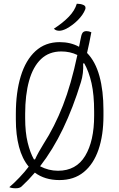

<svg xmlns="http://www.w3.org/2000/svg" viewBox="-20 -946 640 1030"><path d="M392 -926Q412 -926 426 -920Q436 -916 438 -909Q440 -902 437 -895Q426 -867 398.5 -839Q371 -811 336 -792Q314 -781 298 -781Q291 -781 283.5 -783Q276 -785 269 -792Q317 -823 349 -856Q381 -889 392 -926ZM300 -720Q359 -720 404 -695Q406 -703 407.5 -712Q409 -721 411 -730Q416 -760 422.5 -769.5Q429 -779 444 -779Q457 -779 470 -773Q465 -744 459 -716.5Q453 -689 447 -662Q492 -616 513.5 -537.5Q535 -459 535 -355V-325Q535 -221 508.5 -143.5Q482 -66 429.5 -23Q377 20 299 20Q220 20 167 -20Q133 20 95 55Q85 64 64 64Q42 64 30 58Q54 38 84 6.5Q114 -25 134 -52Q99 -94 82 -158.5Q65 -223 65 -305V-335Q65 -451 91.5 -537.5Q118 -624 170.5 -672Q223 -720 300 -720ZM115 -312Q115 -236 128.5 -181Q142 -126 162 -91H168Q176 -109 188.5 -131.5Q201 -154 213 -173Q273 -266 317.5 -380Q362 -494 395 -651Q356 -670 309 -670Q243 -670 200 -629Q157 -588 136 -512.5Q115 -437 115 -335ZM414 -505Q372 -368 318 -255.5Q264 -143 195 -54Q241 -30 291 -30Q389 -30 437 -110Q485 -190 485 -325V-348Q485 -438 471 -500Q457 -562 432 -606H426Q429 -553 414 -505Z"/></svg>

Font: Recursive Mn Csl St Lt
Style: Regular
Weight: 300
Monospace: yes
Version: Version 1.079;hotconv 1.0.112;makeotfexe 2.5.65598; ttfautoh